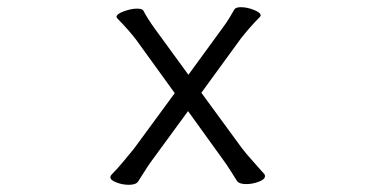

<svg xmlns="http://www.w3.org/2000/svg" viewBox="-20 -503 1040 534"><path d="M503 -194 402 -56Q393 -44 382.5 -27Q372 -10 364 2Q358 11 338 11Q321 11 304 4.5Q287 -2 287 -10Q287 -14 290 -17Q305 -32 322.5 -53Q340 -74 353 -90L466 -244L359 -392Q350 -404 336 -420Q322 -436 307 -451Q304 -454 304 -456Q304 -464 324.5 -471.5Q345 -479 361 -479Q376 -479 379 -473Q384 -463 393 -449Q402 -435 410 -424L504 -295L601 -428Q610 -440 618.5 -454Q627 -468 632 -477Q636 -483 650 -483Q667 -483 686 -475.5Q705 -468 705 -460Q705 -458 702 -455Q687 -440 674 -425Q661 -410 650 -396L540 -245L652 -92Q664 -76 683 -55Q702 -34 715 -19Q717 -17 717 -13Q717 -4 699.5 2.5Q682 9 665 9Q645 9 639 0Q632 -11 621 -28.5Q610 -46 601 -58Z"/></svg>

Font: QiushuiShotai
Style: Regular
Weight: 600
Designer: Fontworks Inc.
Foundry: Fontworks Inc.
Version: Version 1.250